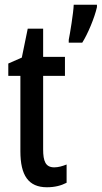

<svg xmlns="http://www.w3.org/2000/svg" viewBox="-20 -780 429 810"><path d="M389 -750V-760H291C290 -727 275 -636 270 -612V-600H327C350 -636 379 -705 389 -750ZM209 -74C172 -74 162 -100 162 -150V-460H254V-540H162V-659H97L72 -537L15 -512V-460H66V-142C66 -40 100 10 178 10C211 10 238 3 261 -9V-86C243 -79 226 -74 209 -74Z"/></svg>

Font: Noto Sans Myanmar UI ExtraCondensed Medium
Style: Regular
Weight: 500
Width: 2
Designer: Monotype Design Team
Foundry: Monotype Imaging Inc.
Version: Version 2.103